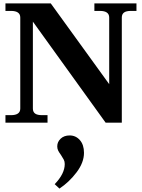

<svg xmlns="http://www.w3.org/2000/svg" viewBox="-20 -720 833 1127"><path d="M12 -44H44Q99 -44 99 -83V-617Q99 -656 44 -656H12V-700H278L621 -226V-617Q621 -656 566 -656H534V-700H781V-656H749Q721 -656 708 -646.5Q695 -637 695 -617V0H600L173 -593V-83Q173 -63 186 -53.5Q199 -44 227 -44H259V0H12ZM301 361Q360 300 360 243Q360 228 354.5 217.5Q349 207 338 190Q327 175 321.5 164Q316 153 316 139Q316 113 336 94Q356 75 389 75Q425 75 449 102.5Q473 130 473 177Q473 234 429.5 291.5Q386 349 329 387Z"/></svg>

Font: Taviraj
Style: Bold
Weight: 700
Designer: Katatrad Team
Foundry: CadsonDemak
Version: Version 1.001